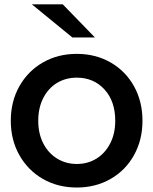

<svg xmlns="http://www.w3.org/2000/svg" viewBox="-20 -843 694 870"><path d="M264.4 -823.3 410 -673.3H307.8L124.4 -823.3ZM28.9 -295.6Q28.9 -383.3 67.8 -452.2Q106.7 -521.1 174.4 -560Q242.2 -598.9 327.8 -598.9Q413.3 -598.9 481.1 -560Q548.9 -521.1 587.2 -452.2Q625.6 -383.3 625.6 -295.6Q625.6 -208.9 587.2 -140Q548.9 -71.1 481.1 -32.2Q413.3 6.7 327.8 6.7Q242.2 6.7 174.4 -32.2Q106.7 -71.1 67.8 -140Q28.9 -208.9 28.9 -295.6ZM502.2 -295.6Q502.2 -384.4 453.3 -437.8Q404.4 -491.1 327.8 -491.1Q277.8 -491.1 238.3 -467.2Q198.9 -443.3 176.1 -398.9Q153.3 -354.4 153.3 -295.6Q153.3 -237.8 176.1 -193.3Q198.9 -148.9 238.9 -124.4Q278.9 -100 327.8 -100Q377.8 -100 417.2 -124.4Q456.7 -148.9 479.4 -193.3Q502.2 -237.8 502.2 -295.6Z"/></svg>

Font: Paperlogy 6 SemiBold
Style: Regular
Weight: 600
Designer: redesigned by Lee Juim, glyphs from Gmarket Sans & Montserrat
Foundry: PT&
Version: Version 1.001